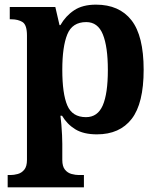

<svg xmlns="http://www.w3.org/2000/svg" viewBox="-20 -566 685 826"><path d="M13 240V187H25Q40 187 56.5 182.5Q73 178 84.5 164Q96 150 96 122V-413Q96 -459 77 -471Q58 -483 29 -483H22V-536H218L236 -458H240Q262 -497 298.5 -521.5Q335 -546 393 -546Q493 -546 545.5 -479Q598 -412 598 -266Q598 -121 546.5 -54.5Q495 12 397 12Q340 12 304.5 -9.5Q269 -31 247 -68H240Q242 -54 244 -30.5Q246 -7 247 15.5Q248 38 248 53V122Q248 150 259.5 164Q271 178 288 182.5Q305 187 319 187H341V240ZM350 -62Q400 -62 422 -112.5Q444 -163 444 -265Q444 -365 422.5 -418Q401 -471 351 -471Q291 -471 269.5 -418Q248 -365 248 -266Q248 -163 269.5 -112.5Q291 -62 350 -62Z"/></svg>

Font: Noto Naskh Arabic UI
Style: Regular
Weight: 400
Designer: Monotype Design Team, David Williams, Mohamad Dakak and Nizar Qandah
Foundry: Monotype Imaging Inc.
Version: Version 2.014